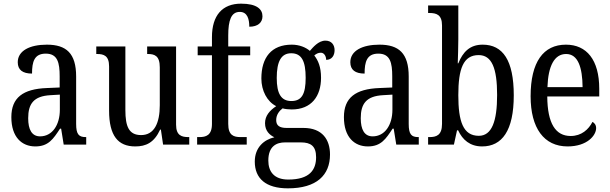

<svg xmlns="http://www.w3.org/2000/svg" viewBox="-20 -790 3335 1049"><path d="M173 10C245 10 271 -31 308 -87H314L328 0H451V-41H448C410 -41 396 -57 396 -113V-372C396 -499 342 -546 236 -546C143 -546 77 -513 77 -450C77 -408 104 -388 155 -388C155 -452 167 -497 230 -497C295 -497 306 -447 306 -373V-312L236 -309C105 -304 42 -256 42 -150C42 -41 99 10 173 10ZM199 -45C154 -45 134 -82 134 -144C134 -223 164 -265 256 -270L307 -273V-191C307 -106 265 -45 199 -45Z M719 10C777 10 822 -10 855 -82H859L871 0H1014V-41H1010C973 -41 942 -49 942 -109V-536H784V-495H787C824 -495 853 -486 853 -422V-215C853 -118 823 -52 751 -52C684 -52 665 -99 665 -189V-536H506V-495H510C547 -495 576 -486 576 -427V-186C576 -48 625 10 719 10Z M1057 0H1328V-41H1295C1257 -41 1227 -50 1227 -113V-488H1347V-536H1227V-596C1227 -679 1243 -725 1290 -725C1332 -725 1342 -685 1342 -644C1389 -644 1414 -667 1414 -701C1414 -740 1383 -770 1297 -770C1195 -770 1138 -706 1138 -587V-536H1060V-488H1138V-113C1138 -50 1105 -41 1069 -41H1057Z M1553 239C1710 239 1783 167 1783 54C1783 -26 1742 -91 1638 -91H1546C1507 -91 1489 -104 1489 -134C1489 -164 1507 -185 1524 -198C1536 -194 1560 -192 1574 -192C1682 -192 1734 -265 1734 -365C1734 -425 1718 -460 1697 -487C1708 -496 1718 -502 1733 -502C1751 -502 1762 -483 1762 -463C1794 -463 1808 -488 1808 -516C1808 -544 1792 -568 1758 -568C1719 -568 1689 -530 1673 -512C1651 -531 1616 -546 1574 -546C1463 -546 1408 -476 1408 -361C1408 -295 1439 -235 1489 -210C1453 -186 1428 -157 1428 -117C1428 -74 1454 -52 1479 -40C1423 -27 1372 15 1372 93C1372 185 1432 239 1553 239ZM1572 -238C1516 -238 1492 -278 1492 -364C1492 -454 1516 -499 1571 -499C1628 -499 1650 -456 1650 -365C1650 -277 1629 -238 1572 -238ZM1555 191C1476 191 1446 146 1446 87C1446 8 1492 -12 1537 -12H1624C1678 -12 1707 8 1707 69C1707 137 1673 191 1555 191Z M1990 10C2062 10 2088 -31 2125 -87H2131L2145 0H2268V-41H2265C2227 -41 2213 -57 2213 -113V-372C2213 -499 2159 -546 2053 -546C1960 -546 1894 -513 1894 -450C1894 -408 1921 -388 1972 -388C1972 -452 1984 -497 2047 -497C2112 -497 2123 -447 2123 -373V-312L2053 -309C1922 -304 1859 -256 1859 -150C1859 -41 1916 10 1990 10ZM2016 -45C1971 -45 1951 -82 1951 -144C1951 -223 1981 -265 2073 -270L2124 -273V-191C2124 -106 2082 -45 2016 -45Z M2614 10C2723 10 2787 -76 2787 -269C2787 -461 2727 -546 2617 -546C2547 -546 2509 -506 2484 -444H2481C2482 -472 2484 -540 2484 -575V-760H2319V-719H2326C2364 -719 2395 -710 2395 -651V-113C2395 -50 2363 -41 2326 -41H2319V0H2460L2477 -78H2483C2507 -26 2548 10 2614 10ZM2596 -48C2510 -48 2484 -127 2484 -270C2484 -414 2511 -489 2595 -489C2667 -489 2696 -418 2696 -271C2696 -127 2667 -48 2596 -48Z M3081 10C3188 10 3237 -50 3237 -90C3237 -108 3227 -119 3217 -124C3196 -83 3157 -47 3098 -47C3016 -47 2971 -114 2970 -263H3254V-305C3254 -463 3185 -546 3072 -546C2949 -546 2879 -452 2879 -264C2879 -90 2952 10 3081 10ZM3163 -314H2971C2975 -430 3009 -495 3073 -495C3138 -495 3162 -422 3163 -314Z"/></svg>

Font: Noto Serif Devanagari Condensed
Style: Regular
Weight: 400
Width: 3
Designer: Universal Thirst, Indian Type Foundry and the Monotype Design Team
Foundry: Monotype Imaging Inc.
Version: Version 2.004